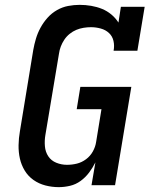

<svg xmlns="http://www.w3.org/2000/svg" viewBox="-20 -763 640 791"><path d="M222 8Q194 8 167 1Q140 -6 118 -21.5Q96 -37 82 -60Q68 -83 62 -109.5Q56 -136 56.5 -165Q57 -194 62 -222L117 -557Q121 -580 128 -603.5Q135 -627 147 -649Q159 -671 176 -690Q193 -709 215 -721.5Q237 -734 261 -738.5Q285 -743 308 -743Q332 -743 355.5 -739Q379 -735 400 -726.5Q421 -718 438.5 -703.5Q456 -689 468 -670L478 -735H576L546 -554H448Q452 -575 447.5 -594.5Q443 -614 429 -627Q415 -640 395 -645.5Q375 -651 355 -651Q340 -651 324.5 -648.5Q309 -646 294.5 -640Q280 -634 267 -623.5Q254 -613 245 -599.5Q236 -586 230.5 -571.5Q225 -557 223 -542L167 -207Q163 -184 165 -160.5Q167 -137 179 -119Q191 -101 212 -92.5Q233 -84 256 -84Q277 -84 297 -89Q317 -94 334.5 -107Q352 -120 362.5 -139Q373 -158 376 -178L398 -313H296L311 -405H521L454 0H357L373 -94Q362 -72 347 -52Q332 -32 312 -17.5Q292 -3 268.5 2.5Q245 8 222 8Z"/></svg>

Font: Iosevka Curly Slab SmBdExObl
Style: Regular
Weight: 600
Width: 7
Italic angle: -9°
Monospace: yes
Designer: Belleve Invis
Foundry: Belleve Invis
Version: Version 11.1.0; ttfautohint (v1.8.3)